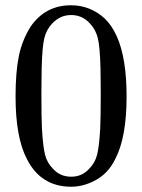

<svg xmlns="http://www.w3.org/2000/svg" viewBox="-20 -686 540 728"><path d="M96 -585Q152 -666 249 -666Q322 -666 377 -616Q404 -590 423 -548Q460 -465 460 -320Q460 -165 417 -83Q389 -25 335 1Q293 22 250 22Q135 22 82 -83Q39 -165 39 -320Q39 -413 51.5 -473.5Q64 -534 96 -585ZM321 -597Q292 -629 250 -629Q208 -629 178 -597Q156 -574 148 -541Q140 -508 138 -427Q138 -421 137.5 -388Q137 -355 137 -333Q137 -237 139 -199Q143 -129 151 -98.5Q159 -68 181 -46Q208 -16 250 -16Q291 -16 318 -46Q340 -68 348 -98.5Q356 -129 360 -199Q362 -237 362 -333Q362 -355 361.5 -388Q361 -421 361 -427Q359 -508 351 -541Q343 -574 321 -597Z"/></svg>

Font: MathJax_Main
Style: Regular
Weight: 400
Version: Version 1.1